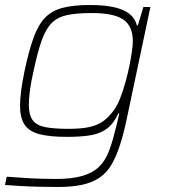

<svg xmlns="http://www.w3.org/2000/svg" viewBox="-21 -538 680 766"><path d="M210 208Q174 208 134 207Q94 206 58.5 204Q23 202 -1 200L6 167Q38 169 72.5 171.5Q107 174 140 175Q173 176 201 176Q267 176 308.5 163.5Q350 151 374 127.5Q398 104 412 69Q426 34 437 -12Q442 -29 446.5 -49Q451 -69 455 -85H451Q432 -44 404.5 -24Q377 -4 338.5 2Q300 8 246 8Q178 8 137 -2.5Q96 -13 77.5 -40Q59 -67 59 -116Q59 -143 63.5 -177Q68 -211 77 -255Q94 -335 112.5 -386.5Q131 -438 158 -466.5Q185 -495 228 -506.5Q271 -518 337 -518Q394 -518 433 -509.5Q472 -501 495 -483Q518 -465 525 -437H529L551 -510H579L486 -70Q473 -7 458 39.5Q443 86 424 118.5Q405 151 376.5 170.5Q348 190 307.5 199Q267 208 210 208ZM252 -24Q304 -24 337 -31.5Q370 -39 392 -55.5Q414 -72 433 -98Q447 -117 458.5 -146.5Q470 -176 479.5 -210Q489 -244 495.5 -276.5Q502 -309 505.5 -334.5Q509 -360 509 -373Q509 -434 471 -460Q433 -486 345 -486Q286 -486 247.5 -478Q209 -470 185.5 -446.5Q162 -423 145.5 -377Q129 -331 113 -255Q103 -212 98.5 -178Q94 -144 94 -120Q94 -80 109 -59Q124 -38 159 -31Q194 -24 252 -24Z"/></svg>

Font: Saira SemiExpanded Thin
Style: Italic
Weight: 250
Width: 6
Italic angle: -12°
Designer: Hector Gatti with collaboration of the Omnibus-Type team
Foundry: Omnibus-Type
Version: Version 1.101